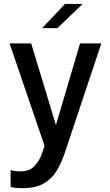

<svg xmlns="http://www.w3.org/2000/svg" viewBox="-20 -758 574 1004"><path d="M96.5 226Q75 226 57.5 223.8Q40 221.5 35.5 219.5V131Q42 134 57.2 136Q72.5 138 89 138Q133 138 159.2 111.5Q185.5 85 199.5 44.5L213 4.5L30 -531H143L272.5 -104L398.5 -531H510L319.5 39Q302 92.5 276.5 134.8Q251 177 208.5 201.5Q166 226 96.5 226ZM200.5 -611 320 -737.5H412L280.5 -611Z"/></svg>

Font: Epilogue Medium
Style: Regular
Weight: 500
Designer: Tyler Finck
Foundry: Etcetera Type Co
Version: Version 2.111; ttfautohint (v1.8.3)